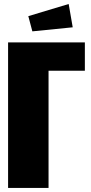

<svg xmlns="http://www.w3.org/2000/svg" viewBox="-20 -930 450 950"><path d="M140.1 -774.9 120.1 -850.1 319.8 -910.2 339.8 -794.9ZM20 0V-720.2H399.9V-580.1H220.2V0Z"/></svg>

Font: Mikodacs
Style: Regular
Weight: 400
Designer: gluk (gluksza@wp.pl)
Foundry: gluk (gluksza@wp.pl)
Version: Version 0.28